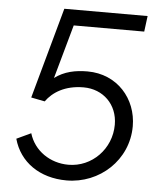

<svg xmlns="http://www.w3.org/2000/svg" viewBox="-54 -793 722 852"><g transform="rotate(5 307.5 -367.0)"><path d="M274 12C421 12 546 -102 546 -253C546 -375 458 -478 325 -478C271 -478 222 -468 179 -436L246 -676H560L569 -746H198L86 -341L147 -329C177 -371 231 -406 314 -406C401 -406 466 -343 466 -253C466 -145 381 -58 276 -58C195 -58 123 -106 100 -183L36 -153C64 -51 154 12 274 12Z"/></g></svg>

Font: Mluvka
Style: Italic
Weight: 400
Italic angle: -8°
Designer: Modified by Jiří Krblich, Original typeface by Gumpita Rahayu
Foundry: Gumpita Rahayu & Jiří Krblich
Version: Version 2.000;Glyphs 3.1.1 (3134)